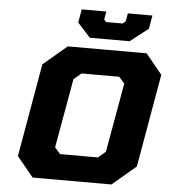

<svg xmlns="http://www.w3.org/2000/svg" viewBox="-61 -1002 939 1058"><g transform="rotate(5 408.0 -473.5)"><path d="M406 -795 335 -873 348 -947H484L476 -902L488 -889H579L595 -902L603 -947H739L726 -873L626 -795ZM159 0 68 -111 158 -626 289 -737H725L816 -626L726 -111L595 0ZM298 -142H508L549 -177L617 -560L586 -595H378L336 -560L268 -177Z"/></g></svg>

Font: Tomorrow
Style: Bold Italic
Weight: 700
Italic angle: -10°
Designer: Tony de Marco, Monica Rizzolli
Foundry: Just in Type
Version: Version 2.002